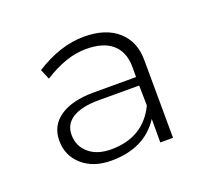

<svg xmlns="http://www.w3.org/2000/svg" viewBox="-67 -845 509 468"><g transform="rotate(-20 187.5 -610.5)"><path d="M277 -458V-519Q237 -457 150 -457Q104 -457 75.5 -482Q47 -507 47 -546Q47 -585 78.5 -606.5Q110 -628 166 -628H276V-657Q275 -694 252 -714Q229 -734 184 -734Q133 -734 75 -697L64 -723Q128 -764 190 -764Q246 -764 277.5 -736Q309 -708 309 -660L310 -458ZM277 -554 276 -606H171Q127 -606 103.5 -591.5Q80 -577 80 -549Q80 -520 101.5 -501.5Q123 -483 159 -483Q243 -483 277 -554Z"/></g></svg>

Font: Montserrat arm2 ExtraLight
Style: Regular
Weight: 275
Designer: Julieta Ulanovsky
Foundry: Julieta Ulanovsky
Version: Version 6.000